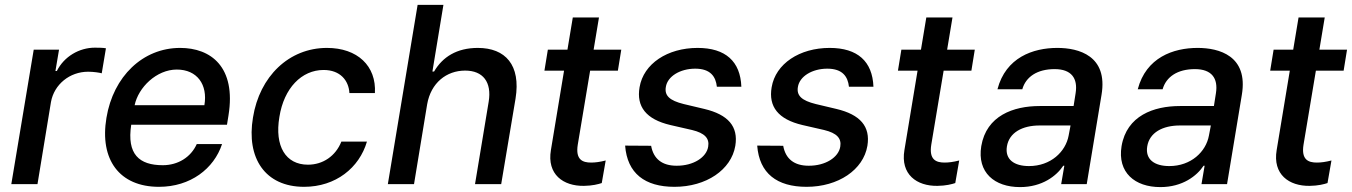

<svg xmlns="http://www.w3.org/2000/svg" viewBox="-20 -747 5486 779"><path d="M25.9 0H132.1L186.8 -333.1C199.6 -404.5 262.8 -456 337.7 -456C360.1 -456 384.6 -452.1 392.8 -449.6L409.8 -551.1C398.8 -553.3 378.6 -553.6 365.1 -553.6C301.1 -553.6 239.7 -517.4 210.6 -458.8H204.9L219.5 -545.5H116.8Z M625 11C752.8 11 848 -62.5 881 -162.6H778.4C754.3 -108.7 701.7 -76.7 640.6 -76.7C544.7 -76.7 494 -121.1 512.4 -240.8H900.9L907 -278.4C938.9 -475.9 835.2 -552.6 710.9 -552.6C559.3 -552.6 439.6 -436.8 411.9 -269.2C383.5 -99.8 464.1 11 625 11ZM526.3 -320.3C541.2 -392 614.7 -464.8 697.4 -464.8C779.8 -464.8 823.5 -403.8 809.3 -320.3Z M1213.8 11C1342.3 11 1437.9 -66.4 1468.8 -172.6H1365.1C1341.6 -113.6 1290.1 -78.8 1229.4 -78.8C1139.2 -78.8 1093.4 -153.8 1113.6 -272.7C1132.1 -389.6 1203.8 -463.1 1293 -463.1C1360.4 -463.1 1394.9 -420.5 1397.7 -369.3H1501.1C1507.5 -479.4 1430.4 -552.6 1306.5 -552.6C1152.3 -552.6 1033 -436.8 1006.4 -270.2C978.7 -105.8 1055.4 11 1213.8 11Z M1713.1 -323.9C1728.3 -410.9 1791.5 -460.6 1867.2 -460.6C1939.6 -460.6 1975.9 -414.1 1962.7 -334.2L1907.3 0H2013.5L2071.7 -346.9C2093.8 -483.3 2030.5 -552.6 1918.7 -552.6C1833.5 -552.6 1775.6 -516 1741.1 -456.7H1734.4L1779.1 -727.3H1674.4L1553.6 0H1659.8Z M2500.7 -545.5H2388.5L2410.2 -676.1H2304L2282.3 -545.5H2202.8L2188.9 -460.2H2268.5L2215.2 -138.1C2198.5 -39.4 2265.3 8.5 2349.4 7.1C2383.5 6.7 2407.3 0.4 2421.5 -4.3L2437.5 -95.9C2413.7 -89.8 2395.2 -87.4 2378.2 -87.4C2343.8 -87.4 2314.3 -98.7 2324.2 -160.2L2374.3 -460.2H2486.9Z M2888.5 -395.2H2987.9C2984 -497.9 2923.7 -552.6 2810.4 -552.6C2688.2 -552.6 2590.9 -488.6 2574.9 -393.1C2561.4 -314.6 2601.2 -262.8 2699.9 -239.7L2788 -219.5C2839.5 -207 2859 -185.7 2853.3 -152C2846.6 -109 2794 -74.2 2725.1 -74.6C2666.9 -74.6 2631.4 -101.9 2621.8 -155.5L2516.3 -156.2C2524.9 -43.7 2596.2 11 2716.6 11C2845.2 11 2947.1 -57.9 2963.4 -155.5C2976.2 -234 2934.3 -282 2837.7 -305L2753.9 -324.9C2696.7 -339.1 2675.4 -359 2681.5 -394.2C2688.2 -437.5 2739.7 -468.4 2800.8 -468.4C2863.3 -468.4 2884.2 -435.4 2888.5 -395.2Z M3424.4 -395.2H3523.8C3519.9 -497.9 3459.5 -552.6 3346.2 -552.6C3224.1 -552.6 3126.8 -488.6 3110.8 -393.1C3097.3 -314.6 3137.1 -262.8 3235.8 -239.7L3323.9 -219.5C3375.4 -207 3394.9 -185.7 3389.2 -152C3382.5 -109 3329.9 -74.2 3261 -74.6C3202.8 -74.6 3167.3 -101.9 3157.7 -155.5L3052.2 -156.2C3060.7 -43.7 3132.1 11 3252.5 11C3381 11 3483 -57.9 3499.3 -155.5C3512.1 -234 3470.2 -282 3373.6 -305L3289.8 -324.9C3232.6 -339.1 3211.3 -359 3217.3 -394.2C3224.1 -437.5 3275.6 -468.4 3336.6 -468.4C3399.1 -468.4 3420.1 -435.4 3424.4 -395.2Z M3935 -545.5H3822.8L3844.5 -676.1H3738.3L3716.6 -545.5H3637.1L3623.2 -460.2H3702.8L3649.5 -138.1C3632.8 -39.4 3699.6 8.5 3783.7 7.1C3817.8 6.7 3841.6 0.4 3855.8 -4.3L3871.8 -95.9C3848 -89.8 3829.5 -87.4 3812.5 -87.4C3778.1 -87.4 3748.6 -98.7 3758.5 -160.2L3808.6 -460.2H3921.2Z M4118.6 12.1C4208.8 12.1 4267 -33.7 4294 -74.6H4298.3L4285.5 0H4389.2L4449.2 -362.2C4475.9 -521 4356.5 -552.6 4269.9 -552.6C4171.2 -552.6 4060.7 -513.8 4027 -384.9H4127.8C4142 -435 4187.9 -466.6 4258.9 -466.6C4327.1 -466.6 4353.7 -429.3 4344.1 -369L4335.9 -316.8H4198.2C4091.6 -316.8 3982.2 -277.7 3961.3 -154.1C3943.9 -47.2 4014.9 12.1 4118.6 12.1ZM4065.3 -152.7C4074.2 -209.5 4128.6 -237.9 4197.4 -237.9H4323.5L4315.7 -196.7C4303.6 -131.4 4243.3 -73.2 4154.8 -73.2C4094.8 -73.2 4056.8 -100.1 4065.3 -152.7Z M4687.9 12.1C4778.1 12.1 4836.3 -33.7 4863.3 -74.6H4867.5L4854.8 0H4958.5L5018.5 -362.2C5045.1 -521 4925.8 -552.6 4839.1 -552.6C4740.4 -552.6 4630 -513.8 4596.2 -384.9H4697.1C4711.3 -435 4757.1 -466.6 4828.1 -466.6C4896.3 -466.6 4922.9 -429.3 4913.4 -369L4905.2 -316.8H4767.4C4660.9 -316.8 4551.5 -277.7 4530.5 -154.1C4513.1 -47.2 4584.2 12.1 4687.9 12.1ZM4634.6 -152.7C4643.5 -209.5 4697.8 -237.9 4766.7 -237.9H4892.8L4884.9 -196.7C4872.9 -131.4 4812.5 -73.2 4724.1 -73.2C4664.1 -73.2 4626.1 -100.1 4634.6 -152.7Z M5445.3 -545.5H5333.1L5354.8 -676.1H5248.6L5226.9 -545.5H5147.4L5133.5 -460.2H5213.1L5159.8 -138.1C5143.1 -39.4 5209.9 8.5 5294 7.1C5328.1 6.7 5351.9 0.4 5366.1 -4.3L5382.1 -95.9C5358.3 -89.8 5339.8 -87.4 5322.8 -87.4C5288.4 -87.4 5258.9 -98.7 5268.8 -160.2L5318.9 -460.2H5431.5Z"/></svg>

Font: Margiela Sans Medium
Style: Italic
Weight: 500
Italic angle: -9.39999°
Designer: Stefan Endress, Andreas Faust
Version: Version 1.100;FEAKit 1.0